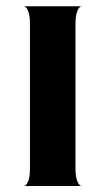

<svg xmlns="http://www.w3.org/2000/svg" viewBox="-20 -621 353 641"><path d="M253 0H60Q60 2 65.5 -2.5Q71 -7 75.5 -20Q80 -33 80 -60V-540Q80 -566 75.5 -579.5Q71 -593 65.5 -597.5Q60 -602 60 -600H253Q253 -602 247 -597.5Q241 -593 236.5 -579.5Q232 -566 232 -539V-60Q232 -34 236.5 -20.5Q241 -7 247 -2.5Q253 2 253 0Z"/></svg>

Font: Red Rose Bold
Style: Regular
Weight: 700
Designer: jaikishan Patel
Version: Version 1.000